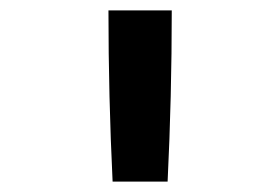

<svg xmlns="http://www.w3.org/2000/svg" viewBox="-20 -792 540 370"><path d="M197 -442Q193 -524 191 -606.5Q189 -689 189 -772H311Q311 -689 309 -606.5Q307 -524 303 -442Z"/></svg>

Font: Moesevka
Style: Bold
Weight: 700
Monospace: yes
Designer: Belleve Invis
Foundry: Belleve Invis
Version: Version 32.5.0; ttfautohint (v1.8.4)